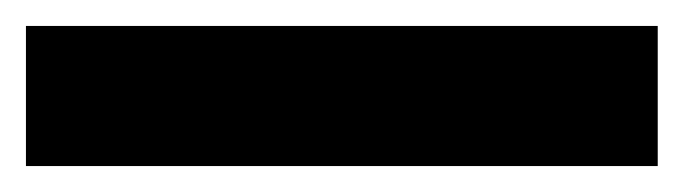

<svg xmlns="http://www.w3.org/2000/svg" viewBox="-22 -888 527 148"><path d="M485 -760H-2V-868H485Z"/></svg>

Font: Noto Sans Lao ExtraCondensed ExtraBold
Style: Regular
Weight: 800
Width: 2
Designer: Monotype Design Team
Foundry: Monotype Imaging Inc.
Version: Version 2.003; ttfautohint (v1.8.4.7-5d5b)